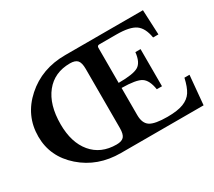

<svg xmlns="http://www.w3.org/2000/svg" viewBox="-141 -1041 1462 1312"><g transform="rotate(-30 590.5 -385.0)"><path d="M482 -770H1096L1105 -574H1063Q1050 -654 1005.5 -685.5Q961 -717 855 -717H722Q704 -717 704 -700V-423Q820 -423 860 -447Q900 -471 908 -548H949V-255H908Q896 -332 857 -357Q818 -382 704 -383V-169Q704 -104 741.5 -79.5Q779 -55 878 -55Q958 -55 1004 -73Q1050 -91 1073 -126.5Q1096 -162 1111 -229H1151L1130 0H478Q296 0 170.5 -110Q45 -220 45 -379Q45 -544 171.5 -657Q298 -770 482 -770ZM482 -705Q359 -705 289 -617.5Q219 -530 219 -376Q219 -232 289 -148.5Q359 -65 482 -65Q523 -65 540 -84Q557 -103 557 -152V-618Q557 -667 540 -686Q523 -705 482 -705Z"/></g></svg>

Font: Libre Baskerville
Style: Bold
Weight: 700
Designer: Pablo Impallari, Rodrigo Fuenzalida
Foundry: Pablo Impallari, Rodrigo Fuenzalida
Version: Version 1.000